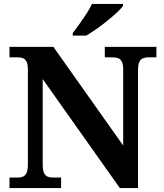

<svg xmlns="http://www.w3.org/2000/svg" viewBox="-20 -951 828 971"><path d="M28 0V-53H70Q84.3 -53 95.8 -57.5Q107.3 -62 114.2 -76Q121 -90 121 -118V-600Q121 -626.9 113.8 -639.9Q106.7 -652.9 95.2 -657Q83.7 -661 70 -661H28V-714H250L603 -215V-600Q603 -626.9 595.8 -639.9Q588.7 -652.9 577.2 -657Q565.7 -661 552 -661H510V-714H771V-661H729Q715.3 -661 703.5 -656.5Q691.7 -652 684.8 -638.4Q678 -624.9 678 -596V0H586L196 -551V-118Q196 -90 202.8 -76Q209.7 -62 221.5 -57.5Q233.3 -53 247 -53H289V0ZM348 -784Q363 -803 381.5 -829Q400 -855 417.5 -882Q435 -909 445 -931H602V-921Q593 -908 571.5 -888Q550 -868 523 -846Q496 -824 468 -804.5Q440 -785 416 -771H348Z"/></svg>

Font: Noto Serif Tamil
Style: Italic
Weight: 400
Italic angle: -12°
Designer: Indian Type Foundry, Tom Grace, and the Monotype Design Team
Foundry: Monotype Imaging Inc.
Version: Version 2.003